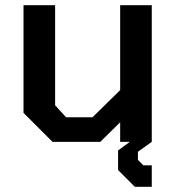

<svg xmlns="http://www.w3.org/2000/svg" viewBox="-20 -543 676 735"><path d="M496 172 432 108V33L477 0H440V-75L364 0H181L70 -111V-523H191V-140L233 -94H334L440 -198V-523H561V0L508 38V69L529 90H561V172Z"/></svg>

Font: Tomorrow Medium
Style: Regular
Weight: 500
Designer: Tony de Marco, Monica Rizzolli
Foundry: Just in Type
Version: Version 2.002